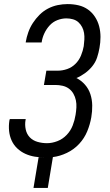

<svg xmlns="http://www.w3.org/2000/svg" viewBox="-20 -763 540 940"><path d="M144 157 169 7Q177 7 184.5 7.5Q192 8 199 8H201Q175 8 150.5 4Q126 0 104 -10Q82 -20 64.5 -36.5Q47 -53 37 -75Q27 -97 24.5 -122Q22 -147 26 -173L28 -180H106L105 -175Q101 -152 106 -129Q111 -106 126 -90.5Q141 -75 163.5 -68.5Q186 -62 210 -62Q235 -62 261 -72Q287 -82 306.5 -102.5Q326 -123 336 -149Q346 -175 350 -201Q353 -219 354 -237Q355 -255 351.5 -272Q348 -289 339.5 -304Q331 -319 317.5 -329Q304 -339 286.5 -343Q269 -347 251 -347H195L207 -417H263Q286 -417 309 -425Q332 -433 349.5 -450.5Q367 -468 376.5 -491Q386 -514 390 -537Q392 -553 393 -569.5Q394 -586 391.5 -601.5Q389 -617 382 -630.5Q375 -644 364 -654Q353 -664 337.5 -668.5Q322 -673 305 -673Q283 -673 261 -664.5Q239 -656 223 -638.5Q207 -621 197 -599.5Q187 -578 184 -556V-555H106V-557Q110 -581 118.5 -605Q127 -629 141 -650.5Q155 -672 173.5 -690.5Q192 -709 215 -721Q238 -733 262.5 -738Q287 -743 311 -743Q339 -743 364.5 -737Q390 -731 410.5 -716.5Q431 -702 445 -680.5Q459 -659 465.5 -634Q472 -609 472 -582Q472 -555 467 -528Q463 -505 455.5 -482Q448 -459 432.5 -439.5Q417 -420 396.5 -405Q376 -390 354 -381Q378 -369 396 -348.5Q414 -328 422.5 -302Q431 -276 431.5 -247Q432 -218 427 -189Q421 -154 407 -120Q393 -86 367.5 -58.5Q342 -31 307.5 -14.5Q273 2 239 6L214 157Z"/></svg>

Font: Iosevka
Style: Italic
Weight: 400
Italic angle: -9°
Monospace: yes
Designer: Belleve Invis
Foundry: Belleve Invis
Version: Version 32.5.0; ttfautohint (v1.8.4)